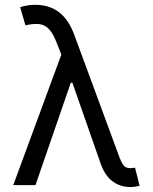

<svg xmlns="http://www.w3.org/2000/svg" viewBox="-20 -757 625 785"><path d="M511.7 7.8Q470.2 7.3 439 -16.6Q407.7 -40.5 390.6 -90.8L259.8 -464.8L234.4 -524.4L212.9 -579.1Q198.7 -617.2 182.1 -636Q165.5 -654.8 142.1 -658.2Q118.7 -661.6 84 -653.3L62.5 -727.5Q68.8 -730 85.7 -733.6Q102.5 -737.3 124 -737.3Q182.1 -737.3 221.7 -706.8Q261.2 -676.3 284.2 -613.3L469.7 -110.4Q475.1 -96.7 483.4 -83.3Q491.7 -69.8 512.7 -69.3Q524.4 -70.3 532.2 -71.3L550.8 2.9Q540.5 4.9 530.8 6.3Q521 7.8 511.7 7.8ZM34.2 0 247.1 -578.1 281.2 -418.9H269.5L125 0Z"/></svg>

Font: Inter
Style: Regular
Weight: 400
Designer: Rasmus Andersson
Foundry: rsms
Version: Version 4.000;git-8c9346024